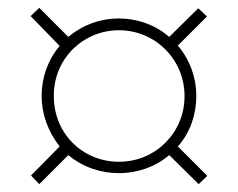

<svg xmlns="http://www.w3.org/2000/svg" viewBox="-20 -598 607 489"><path d="M86 -354C86 -308 102 -263 132 -225L59 -151L80 -129L154 -203C191 -172 237 -157 283 -157C328 -157 375 -172 411 -203L486 -129L508 -150L433 -225C466 -262 480 -309 480 -354C480 -400 464 -445 433 -482L507 -556L485 -577L411 -504C374 -536 328 -551 282 -551C236 -551 191 -535 154 -504L80 -578L58 -557L132 -481C102 -446 86 -400 86 -354ZM117 -354C117 -450 193 -521 283 -521C374 -521 450 -448 450 -353C450 -260 376 -186 283 -186C192 -186 117 -256 117 -354Z"/></svg>

Font: Noto Sans SemiCondensed ExtraLight
Style: Regular
Weight: 200
Width: 4
Designer: Monotype Design Team
Foundry: Monotype Imaging Inc.
Version: Version 2.013